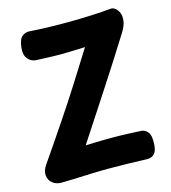

<svg xmlns="http://www.w3.org/2000/svg" viewBox="-116 -871 869 978"><g transform="rotate(-15 318.5 -382.5)"><path d="M123.3 -623.2Q97.1 -625 80.4 -645.7Q63.7 -666.3 67.6 -703.6Q72.4 -747.4 89.7 -761.2Q106.9 -775 125.9 -774Q231.9 -767 345.6 -768Q459.3 -769 559.3 -778Q570.3 -779 582.2 -769.9Q594 -760.8 601.2 -743.7Q608.3 -726.6 605.2 -701.6Q602.1 -676.7 582.4 -645Q539 -576 501.1 -516.3Q463.1 -456.7 425.4 -399.1Q387.8 -341.6 346.6 -278.4Q305.3 -215.2 255.3 -138.7Q283.3 -139.7 302.6 -140.2Q321.8 -140.7 341.8 -141.2Q361.8 -141.7 390.3 -141.7Q433.2 -141.7 471.4 -140.2Q509.7 -138.7 546.9 -136.7Q566.9 -135.9 581.6 -118.6Q596.2 -101.3 593.9 -54.9Q592.1 -18.2 577.4 -3.6Q562.8 11 538.1 10.2Q487.8 8.2 438.6 7.1Q389.3 6 334.3 6Q273.3 6 211.3 9.1Q149.3 12.1 87.3 13Q58.7 13 40.1 -2.4Q21.4 -17.9 18.9 -43.1Q16.4 -68.3 35.6 -96.1Q77.4 -156.3 109.7 -204.1Q142 -251.8 168.6 -291.3Q195.2 -330.9 219.3 -367.6Q243.4 -404.3 267.6 -442.3Q291.8 -480.3 319.4 -524.3Q347.1 -568.2 381.3 -623Q329.8 -620.8 289.4 -619.8Q249.1 -618.8 210.4 -619.9Q171.7 -621 123.3 -623.2Z"/></g></svg>

Font: Playpen Sans Hebrew
Style: Regular
Weight: 400
Designer: Tom Grace, Laura Meseguer, Veronika Burian, José Scaglione
Foundry: TypeTogether
Version: Version 2.000